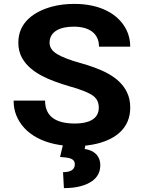

<svg xmlns="http://www.w3.org/2000/svg" viewBox="-20 -741 754 987"><path d="M365.7 -106C272 -106 211.7 -138.4 211.7 -224H50C50 -197.3 54.2 -173 62.7 -151C101.9 -48.7 214.9 10 365.7 10C409 10 448 5.5 482.8 -3.5C575.3 -27.4 649.5 -82.5 649.5 -188C649.5 -217.3 644 -243.3 633 -266C593.4 -349.9 494.4 -388.5 389.9 -418C339.3 -432 300.8 -446.8 274.4 -462.5C248 -478.2 234.8 -497.7 234.8 -521C234.8 -580.8 291.4 -604 359.1 -604C437.1 -604 488.9 -570.5 488.9 -501H649.5C649.5 -533 642.7 -562.3 629.2 -589C587.7 -670.5 493.5 -721 362.4 -721C319.9 -721 281 -716.2 245.8 -706.5C155.2 -681.6 74.2 -626 74.2 -522C74.2 -491.3 81 -464.3 94.5 -441C139.2 -364.2 236 -327.4 334.9 -298C366.4 -289.3 392.3 -280.8 412.5 -272.5C454.7 -255 487.8 -238.2 487.8 -187C487.8 -127.6 433.1 -106 365.7 -106ZM364.6 104C364.6 134.3 337.8 144 304.1 144L308.5 226C339.3 226 366.2 223.2 389.3 217.5C446.3 203.5 495.5 172.1 495.5 109C495.5 58.9 462.5 31.1 415.2 25L420.7 -3H305.2L288.7 66C329.2 69.1 364.6 70.5 364.6 104Z"/></svg>

Font: Asimov
Style: Wid
Weight: 500
Designer: Google
Version: Version 2.000980; 2014